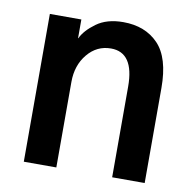

<svg xmlns="http://www.w3.org/2000/svg" viewBox="-69 -651 726 721"><g transform="rotate(10 294.0 -290.5)"><path d="M67.4 0V-563.5H187.5V-492.2H188.5Q203.1 -523.4 242.7 -552.2Q282.2 -581.1 344.7 -581.1Q428.7 -581.1 478.5 -529.3Q528.3 -477.5 528.3 -362.3V0H404.3V-345.7Q404.3 -475.6 316.4 -475.6Q262.7 -475.6 227.1 -432.6Q191.4 -389.6 191.4 -326.2V0Z"/></g></svg>

Font: Gothic A1
Style: Bold
Weight: 700
Version: Version 2.50